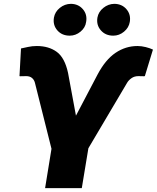

<svg xmlns="http://www.w3.org/2000/svg" viewBox="-20 -976 813 996"><path d="M213.9 0 247.1 -204.1 161.1 -546.9Q157.2 -562 146 -571.5Q134.8 -581.1 115.2 -581.1Q107.9 -581.1 95 -580.6Q82 -580.1 81.1 -581.1L88.9 -724.6Q103.5 -727.5 125 -732.4Q146.5 -737.3 170.9 -737.3Q232.9 -737.3 274.4 -707Q315.9 -676.8 333 -597.7L374 -376L486.3 -589.8Q526.9 -666.5 579.3 -701.9Q631.8 -737.3 693.4 -737.3Q713.9 -737.3 736.1 -731.7Q758.3 -726.1 773.4 -718.8L731.4 -581.1Q729.5 -580.1 717 -580.6Q704.6 -581.1 698.2 -581.1Q676.8 -581.1 661.9 -570.3Q647 -559.6 639.6 -546.9L438.5 -207L404.3 0ZM341.8 -791Q301.3 -791 277.3 -818.6Q253.4 -846.2 259.8 -884.8Q265.1 -914.6 290.3 -935.1Q315.4 -955.6 347.7 -956.1Q386.7 -955.6 410.2 -928Q433.6 -900.4 426.8 -862.3Q422.9 -832.5 397.7 -811.8Q372.6 -791 341.8 -791ZM567.4 -791Q527.3 -791 503.2 -818.6Q479 -846.2 485.4 -884.8Q490.7 -914.6 516.1 -935.1Q541.5 -955.6 573.2 -956.1Q612.8 -955.6 636.2 -928Q659.7 -900.4 653.3 -862.3Q648.4 -832.5 623.5 -811.8Q598.6 -791 567.4 -791Z"/></svg>

Font: Inter Tight Black
Style: Italic
Weight: 900
Italic angle: -9.39999°
Designer: Rasmus Andersson
Foundry: rsms
Version: Version 3.004; ttfautohint (v1.8.4.7-5d5b)